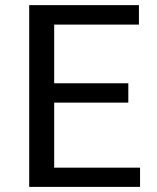

<svg xmlns="http://www.w3.org/2000/svg" viewBox="-20 -731 613 751"><path d="M481.9 -329.6H191.9V-75.2H527.8V0H94.2V-710.9H523.4V-634.8H191.9V-405.3H481.9Z"/></svg>

Font: Ufes Sans
Style: Regular
Weight: 400
Designer: Ricardo Esteves, Filipe Motta, Cassio Ferreira, Ana Quintelato & Breno Mello
Foundry: ProDesignUfes - Ricardo Esteves, Filipe Motta, Cassio Ferreira, Ana Quintelato & Breno Mello (This is a derivative work,
Version: Version 2.0